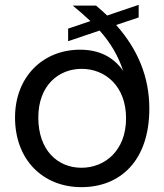

<svg xmlns="http://www.w3.org/2000/svg" viewBox="-20 -763 678 792"><path d="M552 -743 422 -699C407 -713 392 -727 376 -740H280C307 -718 331 -697 353 -676L261 -645V-593L391 -637C438 -584 468 -531 488 -471C446 -530 387 -558 310 -558C159 -558 42 -448 42 -278C42 -105 156 9 316 9C476 9 596 -100 596 -315C596 -445 549 -559 459 -660L552 -691ZM138 -278C138 -410 221 -479 317 -479C413 -479 500 -409 500 -275C500 -141 412 -71 316 -71C218 -71 138 -143 138 -278Z"/></svg>

Font: Malmofest
Style: Regular
Weight: 400
Designer: Jonny Pinhorn (Poppins), Kolossal
Version: Version 1.004;Glyphs 3.1.2 (3151)